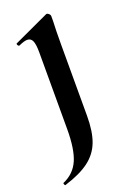

<svg xmlns="http://www.w3.org/2000/svg" viewBox="-134 -446 530 778"><g transform="rotate(-20 131.5 -57.0)"><path d="M188 -360Q186 -320 186 -262V48Q186 116 169.5 159.5Q153 203 114.5 232Q76 261 8 282Q6 283 3.5 277.5Q1 272 4 271Q52 250 72 204Q92 158 92 71V-260Q92 -294 85.5 -309Q79 -324 63 -324Q50 -324 26 -313H25Q21 -313 18.5 -318.5Q16 -324 19 -325L170 -395L173 -396Q178 -396 183 -391Q188 -386 188 -382Z"/></g></svg>

Font: Cormorant Garamond
Style: Bold
Weight: 700
Designer: Christian Thalmann (Catharsis Fonts)
Foundry: Catharsis Fonts
Version: Version 4.000